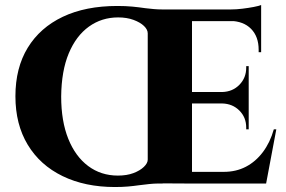

<svg xmlns="http://www.w3.org/2000/svg" viewBox="-20 -738 1149 772"><path d="M452 -714Q485 -714 511.5 -711.5Q538 -709 565 -705Q582 -703 598.5 -701.5Q615 -700 633 -700L634 0Q626 0 613 0Q600 0 580 2Q558 4 537.5 7Q517 10 494 12Q471 14 442 14Q322 14 231.5 -30Q141 -74 91.5 -156Q42 -238 42 -351Q42 -465 91.5 -546Q141 -627 232.5 -670.5Q324 -714 452 -714ZM454 -32Q490 -32 516.5 -42Q543 -52 558.5 -67Q574 -82 574 -96V-604Q574 -619 559 -633.5Q544 -648 517 -658Q490 -668 455 -668Q389 -668 337.5 -631Q286 -594 256.5 -523.5Q227 -453 226 -350Q226 -251 254.5 -180Q283 -109 334.5 -70.5Q386 -32 454 -32ZM752 -700V0L575 -1V-700ZM1014 -47 1047 0H749L748 -47ZM980 -368V-322H749V-368ZM1030 -700V-653H748V-700ZM1091 -218 1050 0H844L880 -47Q929 -47 968.5 -67.5Q1008 -88 1037 -126.5Q1066 -165 1081 -218ZM980 -324V-218H970V-225Q970 -266 942.5 -293.5Q915 -321 873 -322V-324ZM980 -472V-366H873V-368Q915 -369 942.5 -397Q970 -425 970 -466V-472ZM1030 -656V-528H1020V-538Q1020 -591 989.5 -622Q959 -653 905 -654V-656ZM1030 -718V-689L908 -700Q930 -700 954.5 -703Q979 -706 1000 -710Q1021 -714 1030 -718Z"/></svg>

Font: Cinzel ExtraBold
Style: Regular
Weight: 800
Designer: Natanael Gama
Version: Version 2.000